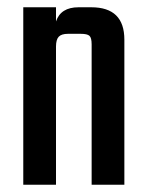

<svg xmlns="http://www.w3.org/2000/svg" viewBox="-20 -508 405 528"><path d="M196 -488H231Q322 -488 322 -399V0H232V-386Q232 -404 226 -409.5Q220 -415 202 -415H167Q149 -415 141.5 -407Q134 -399 134 -380V0H44V-488H134V-449Q147 -488 196 -488Z"/></svg>

Font: Teko Regular
Style: Regular
Weight: 400
Designer: Manushi Parikh, Jonny Pinhorn
Foundry: Indian Type Foundry
Version: Version 1.105;PS 1.0;hotconv 1.0.78;makeotf.lib2.5.61930; tt